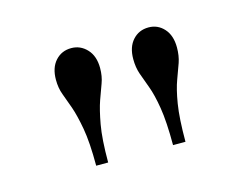

<svg xmlns="http://www.w3.org/2000/svg" viewBox="-50 -765 526 403"><g transform="rotate(-15 213.0 -564.0)"><path d="M142 -438H116Q116 -489 110.5 -519.5Q105 -550 98.5 -568.5Q92 -587 86.5 -601.5Q81 -616 81 -634Q81 -660 94.5 -675Q108 -690 129 -690Q149 -690 163 -675Q177 -660 177 -634Q177 -616 171.5 -601.5Q166 -587 159.5 -568.5Q153 -550 147.5 -519.5Q142 -489 142 -438ZM310 -438H283Q283 -489 278 -519.5Q273 -550 266 -568.5Q259 -587 254 -601.5Q249 -616 249 -634Q249 -660 262.5 -675Q276 -690 297 -690Q317 -690 330.5 -675Q344 -660 344 -634Q344 -616 339 -601.5Q334 -587 327 -568.5Q320 -550 315 -519.5Q310 -489 310 -438Z"/></g></svg>

Font: Inria Serif
Style: Regular
Weight: 400
Designer: Black Foundry Team
Foundry: Black Foundry
Version: Version 1.000; ttfautohint (v1.8.3)